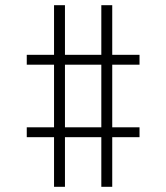

<svg xmlns="http://www.w3.org/2000/svg" viewBox="-20 -737 640 739"><path d="M188 -18V-209H83V-247H188V-488H83V-526H188V-717H230V-526H370V-717H412V-526H517V-488H412V-247H517V-209H412V-18H370V-209H230V-18ZM370 -247V-488H230V-247Z"/></svg>

Font: Iosevka Curly Slab XLtEx
Style: Regular
Weight: 200
Width: 7
Monospace: yes
Designer: Belleve Invis
Foundry: Belleve Invis
Version: Version 11.1.0; ttfautohint (v1.8.3)